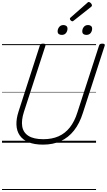

<svg xmlns="http://www.w3.org/2000/svg" viewBox="-20 -1419 1062 1909"><path d="M408 19Q321 19 263.5 -5Q206 -29 176 -73Q146 -117 143.5 -178Q141 -239 165 -312L376 -966Q379 -976 386 -980.5Q393 -985 408 -985Q423 -985 429.5 -980.5Q436 -976 432 -965L218 -307Q191 -223 201 -162Q211 -101 263 -68Q315 -35 411 -35Q497 -35 562.5 -64Q628 -93 674.5 -152Q721 -211 749 -300L965 -966Q968 -976 975 -980.5Q982 -985 998 -985Q1027 -985 1021 -965L804 -296Q771 -191 715.5 -121Q660 -51 583.5 -16Q507 19 408 19ZM594 -1072Q576 -1072 564.5 -1080.5Q553 -1089 553 -1108Q553 -1131 568.5 -1150.5Q584 -1170 611 -1170Q628 -1170 639.5 -1161Q651 -1152 651 -1134Q651 -1110 636.5 -1091Q622 -1072 594 -1072ZM838 -1072Q821 -1072 809.5 -1080.5Q798 -1089 798 -1108Q798 -1131 813 -1150.5Q828 -1170 856 -1170Q873 -1170 884.5 -1161Q896 -1152 896 -1134Q896 -1110 881.5 -1091Q867 -1072 838 -1072ZM700 -1207Q692 -1207 683.5 -1215.5Q675 -1224 675 -1231Q675 -1234 675.5 -1236.5Q676 -1239 680 -1243L847 -1390Q851 -1394 854 -1396.5Q857 -1399 862 -1399Q869 -1399 876.5 -1393.5Q884 -1388 889 -1380.5Q894 -1373 894 -1366Q894 -1362 893 -1359Q892 -1356 886 -1351L713 -1214Q709 -1211 706 -1209Q703 -1207 700 -1207ZM0 460H935V470H0ZM0 -20H935V0H0ZM0 -505H935V-500H0ZM0 -980H935V-970H0Z"/></svg>

Font: Playwrite NO Guides
Style: Regular
Weight: 400
Designer: Veronika Burian, José Scaglione
Foundry: TypeTogether
Version: Version 1.003